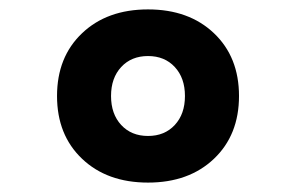

<svg xmlns="http://www.w3.org/2000/svg" viewBox="-20 -723 626 406"><path d="M293 -336.9Q206.5 -336.9 153.6 -387.2Q100.6 -437.5 100.6 -520Q100.6 -602.5 153.6 -652.8Q206.5 -703.1 293 -703.1Q379.4 -703.1 432.4 -652.8Q485.4 -602.5 485.4 -520Q485.4 -437.5 432.4 -387.2Q379.4 -336.9 293 -336.9ZM293 -435.5Q328.1 -435.5 349.6 -458.7Q371.1 -481.9 371.1 -520Q371.1 -558.1 349.6 -581.3Q328.1 -604.5 293 -604.5Q257.8 -604.5 236.3 -581.3Q214.8 -558.1 214.8 -520Q214.8 -481.9 236.3 -458.7Q257.8 -435.5 293 -435.5Z"/></svg>

Font: Cascadia Code NF
Style: Bold
Weight: 700
Monospace: yes
Designer: Aaron Bell
Foundry: Saja Typeworks
Version: Version 2404.023; ttfautohint (v1.8.4)